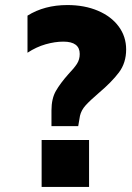

<svg xmlns="http://www.w3.org/2000/svg" viewBox="-20 -741 524 761"><path d="M247 -721Q315 -721 368 -698.5Q421 -676 450.5 -636Q480 -596 480 -545Q480 -492 451.5 -454Q423 -416 371 -372Q336 -342 319 -323Q302 -304 297 -282L290 -241H184V-303Q184 -350 201.5 -380.5Q219 -411 251 -447Q274 -471 285 -488Q296 -505 296 -527Q296 -576 231 -576Q198 -576 161 -565.5Q124 -555 89 -532V-679Q156 -721 247 -721ZM145 -186H333V0H145Z"/></svg>

Font: Muli Black
Style: Regular
Weight: 900
Designer: Vernon Adams
Foundry: Vernon Adams
Version: Version 2.001